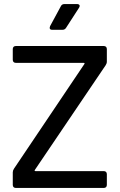

<svg xmlns="http://www.w3.org/2000/svg" viewBox="-20 -927 591 947"><path d="M43 -15V-77Q43 -86 49 -95L396 -611Q398 -613 397 -615Q396 -617 393 -617H58Q51 -617 47 -621Q43 -625 43 -632V-685Q43 -692 47 -696Q51 -700 58 -700H492Q499 -700 503 -696Q507 -692 507 -685V-623Q507 -614 501 -605L152 -89Q150 -87 151 -85Q152 -83 155 -83H492Q499 -83 503 -79Q507 -75 507 -68V-15Q507 -8 503 -4Q499 0 492 0H58Q51 0 47 -4Q43 -8 43 -15ZM225 -790 227 -798 280 -896Q285 -907 298 -907H360Q366 -907 369.5 -904.5Q373 -902 373 -898Q373 -894 370 -889L306 -790Q300 -780 288 -780H237Q225 -780 225 -790Z"/></svg>

Font: Barlow_Medium_SS
Style: Regular
Weight: 500
Designer: Jeremy Tribby
Foundry: Jeremy Tribby
Version: Version 1.101 August 23, 2024